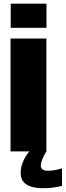

<svg xmlns="http://www.w3.org/2000/svg" viewBox="-20 -798 347 1012"><path d="M36.5 -778.5V-651.5H225V-778.5ZM35.5 0H224.5V-595H35.5ZM204.5 194Q229 194 250.5 191.8Q272 189.5 287.2 186.2Q302.5 183 307 181.5L306.5 89Q302 91 289.5 94.2Q277 97.5 261.5 99.8Q246 102 231.5 102Q212.5 102 203.8 94.5Q195 87 195 75Q195 64 199.8 50Q204.5 36 211.8 22Q219 8 224.5 0H134.5Q126.5 9 115.5 26.5Q104.5 44 96.8 66.2Q89 88.5 89 113.5Q89 145.5 105.8 163Q122.5 180.5 149 187.2Q175.5 194 204.5 194Z"/></svg>

Font: Anybody SemiCondensed ExtraBold
Style: Regular
Weight: 800
Width: 4
Version: Version 1.113;gftools[0.9.25]